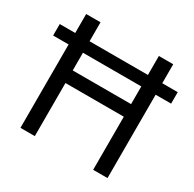

<svg xmlns="http://www.w3.org/2000/svg" viewBox="-156 -879 1053 1043"><g transform="rotate(30 370.5 -357.0)"><path d="M97 0V-523H0V-595H97V-714H187V-595H553V-714H643V-595H740V-523H643V0H553V-333H187V0ZM187 -412H553V-523H187Z"/></g></svg>

Font: Noto Sans Pau Cin Hau
Style: Regular
Weight: 400
Designer: Monotype Design Team
Foundry: Monotype Imaging Inc.
Version: Version 2.002; ttfautohint (v1.8.4.7-5d5b)